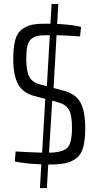

<svg xmlns="http://www.w3.org/2000/svg" viewBox="-20 -821 494 971"><path d="M251 -376 299 -363Q361 -348 386 -304Q411 -260 411 -174Q411 -114 401 -77Q391 -40 366.5 -21Q342 -2 310.5 4.5Q279 11 227 11H224L217 130H182L189 10Q119 8 55 -4L59 -55Q123 -51 193 -49L209 -321L156 -335Q97 -350 72 -394.5Q47 -439 47 -522Q47 -582 57 -618.5Q67 -655 91.5 -673Q116 -691 145.5 -696.5Q175 -702 226 -701H235L241 -801H275L269 -700Q339 -697 390 -685L385 -637Q286 -643 266 -643ZM113 -520Q113 -458 129.5 -430.5Q146 -403 186 -393L217 -385L232 -643H229Q192 -643 175 -640.5Q158 -638 141 -626Q124 -614 118.5 -589Q113 -564 113 -520ZM228 -49H229Q297 -50 320.5 -73.5Q344 -97 344 -175Q344 -240 328 -267Q312 -294 272 -304L244 -312Z"/></svg>

Font: exo2condensed_l
Style: Regular
Weight: 300
Width: 3
Designer: Natanael Gama
Version: Version 1.001;PS 001.001;hotconv 1.0.70;makeotf.lib2.5.58329